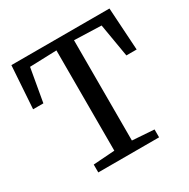

<svg xmlns="http://www.w3.org/2000/svg" viewBox="-167 -894 1028 1046"><g transform="rotate(-30 347.5 -371.5)"><path d="M292.1 -59V-689.8L123 -684.1L86.3 -475.5H21.7L39.5 -743H656.4L673.1 -475.5H608.5L573.1 -684.1L402.7 -689.8V-59L539.7 -49.5V0H157.2V-49.5Z"/></g></svg>

Font: Merriweather 7pt Light
Style: Regular
Weight: 300
Designer: Eben Sorkin
Foundry: Eben Sorkin
Version: Version 2.200;gftools[0.9.31]